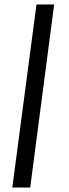

<svg xmlns="http://www.w3.org/2000/svg" viewBox="-20 -781 310 858"><path d="M143 -761H222L115 57H35Z"/></svg>

Font: Bellota Text
Style: Bold Italic
Weight: 700
Italic angle: -7.5°
Designer: Kemie Guaida
Foundry: Kemie Guaida
Version: Version 4.001